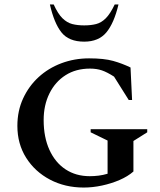

<svg xmlns="http://www.w3.org/2000/svg" viewBox="-20 -832 719 862"><path d="M356 10Q272 10 204.5 -25.5Q137 -61 97.5 -123.5Q58 -186 58 -267Q58 -334 83.5 -389.5Q109 -445 153 -485.5Q197 -526 255.5 -548Q314 -570 380 -570Q447 -570 488 -558.5Q529 -547 566 -529L573 -383H558L492 -488Q461 -508 437.5 -516Q414 -524 384 -524Q321 -524 274.5 -494.5Q228 -465 202 -412.5Q176 -360 176 -293Q176 -216 202 -159Q228 -102 274.5 -71.5Q321 -41 383 -41Q403 -41 423 -43.5Q443 -46 463 -52V-201L387 -238V-252H641V-238L579 -199V-62Q554 -40 517 -24Q480 -8 438 1Q396 10 356 10ZM358 -645Q289 -645 256 -686.5Q223 -728 204 -812H221Q240 -770 260.5 -750Q281 -730 304.5 -724Q328 -718 358 -718Q388 -718 411.5 -724Q435 -730 455 -750Q475 -770 495 -812H512Q492 -728 457.5 -686.5Q423 -645 358 -645Z"/></svg>

Font: Spectral SC SemiBold
Style: Regular
Weight: 600
Designer: Jean-Baptiste Levee
Foundry: Production Type
Version: Version 2.001